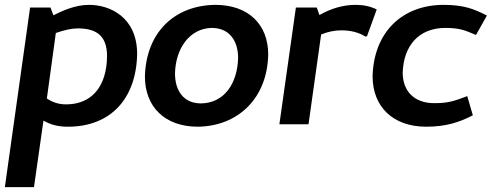

<svg xmlns="http://www.w3.org/2000/svg" viewBox="-26 -512 2033 791"><path d="M294 -395C364 -395 415 -371 415 -281C415 -268 414 -254 412 -238C396 -125 326 -82 246 -82C212 -82 187 -93 167 -106L204 -376C238 -388 268 -395 294 -395ZM539 -289C539 -443 425 -492 341 -492C283 -492 230 -467 194 -449L182 -481H98L-6 259H114L153 -15C184 2 212 10 254 10C427 10 535 -102 539 -289Z M802 -86C730 -86 695 -139 695 -209C697 -312 755 -395 846 -397C919 -397 955 -344 955 -273C952 -167 897 -87 802 -86ZM1079 -287C1079 -412 997 -492 861 -492C694 -490 576 -380 571 -197C571 -72 653 10 789 10C954 8 1075 -106 1079 -287Z M1440 -492C1389 -492 1339 -478 1290 -450L1279 -481H1193L1125 0H1245L1297 -370C1324 -381 1352 -387 1380 -387C1421 -387 1453 -378 1480 -361L1486 -363L1526 -473C1500 -486 1471 -492 1440 -492Z M1807 -397C1866 -397 1888 -388 1935 -368L1980 -448C1925 -476 1884 -492 1800 -492C1632 -491 1514 -381 1509 -198C1509 -72 1593 10 1730 10C1811 10 1866 -8 1922 -37L1899 -116C1846 -96 1822 -87 1763 -87C1679 -87 1633 -138 1633 -213C1637 -325 1700 -396 1807 -397Z"/></svg>

Font: Cantarell
Style: BoldOblique
Weight: 700
Italic angle: -8°
Designer: Dave Crossland
Version: Version 0.024